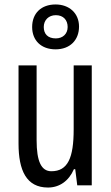

<svg xmlns="http://www.w3.org/2000/svg" viewBox="-20 -830 496 860"><path d="M229 -609C293 -609 334 -650 334 -711C334 -771 290 -810 229 -810C164 -810 124 -770 124 -709C124 -649 164 -609 229 -609ZM230 -658C194 -658 176 -678 176 -709C176 -740 198 -762 230 -762C264 -762 283 -740 283 -709C283 -678 261 -658 230 -658ZM391 -537H310V-251C310 -123 284 -63 210 -63C165 -63 144 -107 144 -202V-537H63V-187C63 -67 98 10 195 10C246 10 288 -19 311 -72H317L326 0H391Z"/></svg>

Font: Noto Sans Lao Looped ExtraCondensed
Style: Regular
Weight: 400
Width: 2
Designer: Mark Frömberg, Ben Mitchell
Foundry: The Fontpad Ltd
Version: Version 1.002